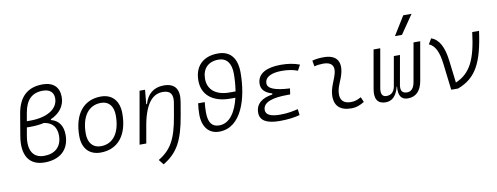

<svg xmlns="http://www.w3.org/2000/svg" viewBox="-76 -1217 4841 1869"><g transform="rotate(-10 2344.0 -283.0)"><path d="M277.3 9.8C421.9 9.8 523.9 -65.4 523.9 -219.7C523.9 -299.8 491.2 -364.7 408.7 -386.2V-393.6C498 -433.1 550.8 -501.5 550.8 -589.4C550.8 -687 493.2 -742.2 387.7 -742.2C238.3 -742.2 151.4 -661.1 124 -499.5L87.9 -286.1C55.7 -97.7 124.5 9.8 277.3 9.8ZM335.9 -370.1C416 -358.9 459.5 -307.6 459.5 -224.1C459.5 -108.9 384.3 -53.7 283.7 -54.2C174.8 -54.2 126.5 -134.8 150.9 -274.9L165 -356H203.6C252 -356 295.9 -360.8 335.9 -370.1ZM175.3 -415.5 189.9 -498C211.4 -621.1 272 -681.2 379.4 -681.2C447.8 -681.2 485.8 -647.5 485.8 -587.9C485.8 -481.9 374 -415.5 209.5 -415.5Z M831.1 9.8C1002.4 9.8 1104 -115.7 1104 -328.6C1104 -453.6 1037.6 -527.3 925.8 -527.3C754.4 -527.3 652.8 -399.9 652.8 -184.1C652.8 -62.5 719.2 9.8 831.1 9.8ZM843.8 -50.8C765.1 -50.8 719.2 -105.5 719.2 -197.3C719.2 -366.2 793 -466.3 917 -466.3C993.7 -466.3 1038.1 -412.1 1038.1 -320.3C1038.1 -150.9 965.8 -50.8 843.8 -50.8Z M1216.3 0H1282.7L1316.4 -191.9C1356.9 -396.5 1434.1 -466.3 1526.9 -466.3C1603 -466.3 1629.9 -425.3 1616.2 -344.2L1593.8 -213.9C1556.6 4.9 1502.9 101.6 1374.5 179.2L1414.1 229C1557.6 142.1 1618.7 32.7 1660.6 -214.8L1682.1 -340.3C1703.1 -463.4 1658.7 -527.3 1546.4 -527.3C1449.7 -527.3 1382.3 -472.7 1356.4 -377H1348.6L1361.8 -517.6H1307.6Z M2003.4 9.8C2224.6 9.8 2306.6 -269.5 2306.6 -521.5C2306.6 -664.6 2241.7 -742.2 2121.6 -742.2C1975.1 -742.2 1888.2 -657.7 1888.2 -515.1C1888.2 -372.6 1991.7 -288.1 2166 -288.1H2214.4C2182.6 -156.7 2120.1 -50.3 2014.2 -50.3C1941.4 -50.3 1907.2 -96.2 1907.2 -199.7C1907.2 -232.4 1909.2 -264.2 1913.1 -297.9H1847.7C1842.8 -259.8 1839.8 -225.6 1839.8 -189.9C1839.8 -64.5 1900.9 9.8 2003.4 9.8ZM2226.6 -348.6H2166C2033.7 -348.6 1955.1 -412.6 1955.1 -520C1955.1 -621.6 2015.1 -682.1 2115.7 -682.1C2195.8 -682.1 2240.2 -625.5 2240.2 -521.5C2240.2 -465.8 2235.8 -406.2 2226.6 -348.6Z M2602.1 9.8C2680.2 9.8 2747.6 1 2800.3 -13.7L2793 -73.7C2749 -63 2697.3 -50.3 2616.2 -50.3C2522 -50.3 2474.6 -73.7 2474.6 -120.6C2474.6 -203.1 2585 -227.1 2717.8 -227.1H2745.1L2753.4 -285.6C2608.4 -292.5 2535.6 -321.3 2535.6 -372.6C2535.6 -442.9 2614.7 -467.3 2705.1 -467.3C2763.7 -467.3 2814.9 -459 2859.9 -441.4L2889.6 -496.6C2835.9 -517.1 2774.9 -527.3 2704.6 -527.3C2574.2 -527.3 2469.7 -487.3 2469.7 -377.4C2469.7 -324.2 2504.9 -287.1 2575.7 -267.1L2573.7 -256.8C2476.1 -242.7 2407.2 -197.3 2407.2 -106C2407.2 -28.3 2471.7 9.8 2602.1 9.8Z M3417 -81.1C3377 -59.6 3353 -51.3 3314.9 -51.3C3243.7 -51.3 3208 -87.4 3212.9 -157.7C3217.3 -225.6 3254.9 -275.4 3271.5 -345.2C3300.8 -463.9 3248.5 -527.3 3129.9 -527.3C3091.3 -527.3 3052.7 -524.4 3014.6 -513.7L3024.9 -455.6C3054.7 -463.4 3084.5 -466.8 3114.3 -466.8C3192.4 -466.8 3226.6 -428.2 3207.5 -355C3192.4 -293.9 3150.9 -226.1 3146.5 -153.3C3139.6 -46.4 3196.3 9.8 3309.1 9.8C3362.3 9.8 3401.4 -8.3 3438.5 -31.2Z M3868.7 9.8C3947.8 9.8 3998 -41.5 4014.6 -136.7L4081.5 -517.6H4015.6L3948.2 -136.7C3938.5 -79.6 3911.6 -49.3 3871.1 -49.3C3824.2 -49.3 3805.2 -74.2 3812.5 -127.4L3864.3 -419.9H3803.7L3751 -121.6C3739.3 -72.3 3710 -49.3 3666.5 -49.3C3625.5 -49.3 3609.4 -79.6 3619.6 -136.7L3686.5 -517.6H3620.6L3553.7 -136.7C3537.1 -41.5 3569.3 9.8 3647.9 9.8C3712.9 9.8 3756.3 -32.7 3779.3 -121.6H3782.7C3774.4 -32.7 3802.2 9.8 3868.7 9.8ZM3848.1 -609.4H3917.5L4044.9 -794.9H3962.9Z M4296.9 0 4306.2 -2 4304.7 0H4364.7C4547.4 -68.8 4620.6 -206.5 4663.1 -517.6H4595.7C4563.5 -253.4 4503.9 -125 4354 -61L4327.6 -278.8C4311 -417.5 4269.5 -498 4191.4 -527.3L4159.2 -472.7C4219.2 -447.8 4251.5 -381.8 4266.1 -257.8Z"/></g></svg>

Font: Cascadia Mono PL Light
Style: Italic
Weight: 300
Italic angle: -10°
Monospace: yes
Designer: Aaron Bell
Foundry: Saja Typeworks
Version: Version 2404.023